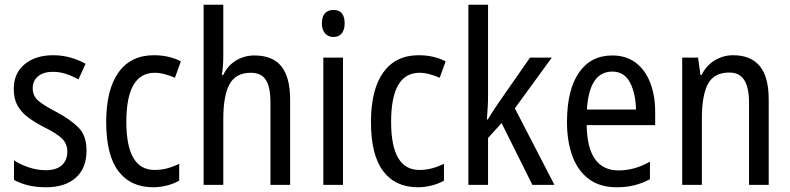

<svg xmlns="http://www.w3.org/2000/svg" viewBox="-20 -846 3332 810"><path d="M345 -211Q345 -136 299.5 -96Q254 -56 175 -56Q131 -56 97.5 -64.5Q64 -73 39 -87V-170Q63 -153 99.5 -140.5Q136 -128 173 -128Q218 -128 241 -149Q264 -170 264 -207Q264 -238 243 -260Q222 -282 167 -309Q128 -329 99 -350.5Q70 -372 54 -400.5Q38 -429 38 -471Q38 -537 84 -575Q130 -613 204 -613Q242 -613 276 -603.5Q310 -594 341 -577L311 -511Q286 -525 259 -534Q232 -543 203 -543Q163 -543 140.5 -524Q118 -505 118 -474Q118 -442 140.5 -422Q163 -402 219 -373Q277 -342 311 -308Q345 -274 345 -211Z M626 -56Q531 -56 479.5 -124Q428 -192 428 -331Q428 -468 480 -540.5Q532 -613 629 -613Q663 -613 692 -606Q721 -599 743 -587L718 -518Q697 -527 675 -533Q653 -539 633 -539Q513 -539 513 -332Q513 -129 632 -129Q660 -129 686 -136Q712 -143 736 -155V-84Q714 -71 684.5 -63.5Q655 -56 626 -56Z M922 -609Q922 -566 916 -530H922Q941 -570 976 -591Q1011 -612 1053 -612Q1131 -612 1167.5 -565.5Q1204 -519 1204 -426V-66H1121V-413Q1121 -479 1101.5 -509Q1082 -539 1038 -539Q975 -539 948.5 -491Q922 -443 922 -344V-66H839V-826H922Z M1387 -804Q1434 -804 1434 -747Q1434 -720 1421.5 -705Q1409 -690 1387 -690Q1365 -690 1351.5 -705Q1338 -720 1338 -747Q1338 -776 1351 -790Q1364 -804 1387 -804ZM1427 -603V-66H1344V-603Z M1743 -56Q1648 -56 1596.5 -124Q1545 -192 1545 -331Q1545 -468 1597 -540.5Q1649 -613 1746 -613Q1780 -613 1809 -606Q1838 -599 1860 -587L1835 -518Q1814 -527 1792 -533Q1770 -539 1750 -539Q1630 -539 1630 -332Q1630 -129 1749 -129Q1777 -129 1803 -136Q1829 -143 1853 -155V-84Q1831 -71 1801.5 -63.5Q1772 -56 1743 -56Z M2039 -443Q2039 -419 2037.5 -392.5Q2036 -366 2034 -342H2038Q2047 -357 2059 -376Q2071 -395 2081 -409L2216 -603H2308L2152 -389L2319 -66H2226L2096 -327L2039 -264V-66H1956V-826H2039Z M2563 -612Q2622 -612 2662.5 -581Q2703 -550 2723.5 -496Q2744 -442 2744 -374V-318H2455Q2458 -127 2590 -127Q2657 -127 2722 -164V-90Q2690 -73 2656.5 -64.5Q2623 -56 2582 -56Q2511 -56 2464.5 -90.5Q2418 -125 2395 -187Q2372 -249 2372 -331Q2372 -466 2422 -539Q2472 -612 2563 -612ZM2563 -544Q2466 -544 2456 -384H2663Q2662 -451 2638 -497.5Q2614 -544 2563 -544Z M3073 -613Q3147 -613 3185 -567.5Q3223 -522 3223 -426V-66H3140V-413Q3140 -476 3120 -508Q3100 -540 3057 -540Q2993 -540 2967 -492.5Q2941 -445 2941 -345V-66H2858V-603H2925L2935 -530H2940Q2960 -570 2995.5 -591.5Q3031 -613 3073 -613Z"/></svg>

Font: Noto Sans Malayalam UI Condensed
Style: Regular
Weight: 400
Width: 3
Designer: Jelle Bosma - Monotype Design Team
Foundry: Monotype Imaging Inc.
Version: Version 2.104; ttfautohint (v1.8.4.7-5d5b)